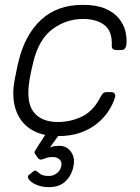

<svg xmlns="http://www.w3.org/2000/svg" viewBox="-20 -550 575 790"><path d="M181 220Q153 220 130.5 210.5Q108 201 99 188.5Q90 176 100 169L116 156Q125 149 130.5 154Q136 159 147 166.5Q158 174 181 174Q198 174 213 163.5Q228 153 232 134Q236 116 225 106Q214 96 197 96Q181 96 169.5 100.5Q158 105 150 106.5Q142 108 136 100L124 83Q120 77 125.5 68.5Q131 60 135 53L166 5Q117 -5 85 -35Q53 -65 41 -112Q29 -159 40 -220Q43 -235 48 -260Q53 -285 57 -300Q83 -407 149 -468.5Q215 -530 321 -530Q376 -530 412 -515Q448 -500 468.5 -475Q489 -450 496 -421.5Q503 -393 500 -366Q499 -356 493.5 -350Q488 -344 479 -344H460Q450 -344 444.5 -348.5Q439 -353 440 -365Q442 -422 409.5 -447Q377 -472 321 -472Q253 -472 196.5 -430.5Q140 -389 117 -295Q113 -280 109 -260Q105 -240 102 -225Q86 -131 118 -89.5Q150 -48 218 -48Q271 -48 317.5 -70.5Q364 -93 393 -150Q400 -163 405 -167Q410 -171 420 -171H438Q447 -171 451.5 -165Q456 -159 453 -149Q445 -122 427 -94Q409 -66 380.5 -42.5Q352 -19 312 -4.5Q272 10 219 10L185 57Q192 53 203 51.5Q214 50 225 50Q254 50 272 74.5Q290 99 282 135Q275 171 250 195.5Q225 220 181 220Z"/></svg>

Font: Rubik Light
Style: Italic
Weight: 300
Italic angle: -12°
Designer: Hubert and Fischer
Foundry: Hubert and Fischer
Version: Version 2.300;gftools[0.9.30]